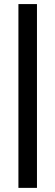

<svg xmlns="http://www.w3.org/2000/svg" viewBox="-20 -743 270 936"><path d="M160.2 -723.1V172.9H69.8V-723.1Z"/></svg>

Font: Archivo Narrow
Style: Bold Italic
Weight: 700
Italic angle: -8°
Designer: Hector Gatti
Foundry: Hector Gatti
Version: 1.002; ttfautohint (v0.8)